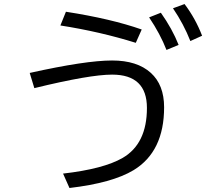

<svg xmlns="http://www.w3.org/2000/svg" viewBox="-20 -876 1040 950"><path d="M651.9 -664.1Q475.6 -719.2 278.8 -750L306.2 -817.9Q529.8 -783.2 681.2 -730ZM127 -515.1Q403.8 -576.7 534.7 -576.7Q658.7 -576.7 726.1 -515.6Q792 -456.1 792 -345.2Q792 -126 641.1 -34.2Q536.1 29.3 323.7 54.2L292 -17.1Q492.2 -40 586.9 -94.7Q707 -164.6 707 -341.8Q707 -506.8 534.7 -506.8Q423.3 -506.8 149.9 -439.9ZM803.7 -628.9Q772.9 -708 717.8 -790L775.9 -813Q832 -733.9 863.8 -653.8ZM921.9 -672.9Q888.7 -757.3 835.9 -835L893.1 -856Q946.8 -785.2 980 -699.2Z"/></svg>

Font: BIZ UDGothic
Style: Regular
Weight: 400
Monospace: yes
Designer: TypeBank Co., Ltd.
Foundry: Morisawa Inc.
Version: Version 1.05